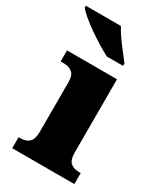

<svg xmlns="http://www.w3.org/2000/svg" viewBox="-216 -842 784 918"><g transform="rotate(30 176.0 -383.0)"><path d="M12 0V-61H24Q53 -61 70 -77Q87 -93 87 -135V-409Q87 -446 69 -460.5Q51 -475 24 -475H5V-536H281V-131Q281 -91 298.5 -76Q316 -61 344 -61H355V0ZM184 -606Q158 -620 126 -639.5Q94 -659 63 -681Q32 -703 8.5 -723Q-15 -743 -24 -756V-766H170Q181 -744 200 -717Q219 -690 239.5 -664Q260 -638 274 -619V-606Z"/></g></svg>

Font: Noto Serif Devanagari Black
Style: Regular
Weight: 900
Designer: Universal Thirst, Indian Type Foundry and the Monotype Design Team
Foundry: Monotype Imaging Inc.
Version: Version 2.004; ttfautohint (v1.8.4.7-5d5b)